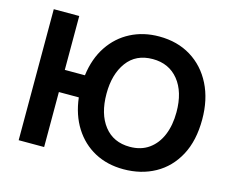

<svg xmlns="http://www.w3.org/2000/svg" viewBox="-101 -857 1207 1005"><g transform="rotate(15 503.0 -355.0)"><path d="M642 5Q554 5 485.5 -32Q417 -69 374 -137Q331 -205 320 -298H212V0H74V-710H212V-418H321Q333 -511 377.5 -577.5Q422 -644 491 -679.5Q560 -715 645 -715Q744 -715 818 -669.5Q892 -624 933 -542.5Q974 -461 974 -353Q974 -238 931 -158Q888 -78 813 -36.5Q738 5 642 5ZM644 -117Q705 -117 747.5 -147.5Q790 -178 812 -231.5Q834 -285 834 -355Q834 -465 782.5 -528.5Q731 -592 643 -592Q552 -592 503.5 -526Q455 -460 455 -355Q455 -245 505 -181Q555 -117 644 -117Z"/></g></svg>

Font: Raleway
Style: Bold
Weight: 700
Designer: Matt McInerney, Pablo Impallari, Rodrigo Fuenzalida
Foundry: Matt McInerney, Pablo Impallari, Rodrigo Fuenzalida
Version: Version 4.026